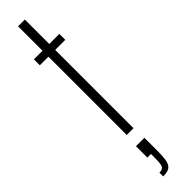

<svg xmlns="http://www.w3.org/2000/svg" viewBox="-317 -622 822 822"><g transform="rotate(-45 94.0 -211.0)"><path d="M69 0V-474H17V-510H69V-658H110V-510H171V-474H110V0ZM85 149V131H63V62H114V139Q114 179 109.5 199.5Q105 220 92 228Q79 236 54 236V213Q75 213 80 201Q85 189 85 149Z"/></g></svg>

Font: Saira Ultra Condensed ExLight
Style: Regular
Weight: 200
Width: 1
Designer: Hector Gatti with collaboration of the Omnibus-Type team
Foundry: Omnibus-Type
Version: Version 1.001; ttfautohint (v1.8)